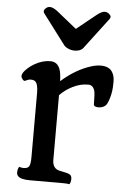

<svg xmlns="http://www.w3.org/2000/svg" viewBox="-58 -904 631 949"><g transform="rotate(5 257.0 -430.0)"><path d="M40.5 0ZM322.8 2.4Q312.5 0 291.5 0H126Q79.1 0 65.9 -16.6Q60.5 -22.9 60.5 -31.2Q60.5 -51.8 68.4 -61.5Q80.1 -57.6 90.1 -57.6Q100.1 -57.6 106.9 -60.3Q113.8 -63 117.7 -69.3Q124.5 -81.1 124.5 -115.2V-434.6Q124.5 -480.5 107.4 -491.7Q100.6 -496.1 89.4 -496.1Q78.1 -496.1 71.5 -492.7Q64.9 -489.3 60.8 -487.8Q56.6 -486.3 53.7 -488Q50.8 -489.7 47.9 -493.2Q40.5 -502 40.5 -510Q40.5 -518.1 46.6 -527.6Q52.7 -537.1 66.4 -549.6Q80.1 -562 97.7 -572.3Q137.2 -595.2 176.8 -595.2Q221.7 -595.2 230 -536.6Q232.4 -519.5 232.9 -501Q304.2 -564 379.9 -587.4Q405.3 -595.2 426 -595.2Q446.8 -595.2 460.2 -589.4Q473.6 -583.5 481.4 -573.2Q496.1 -553.2 496.1 -522Q496.1 -490.7 493.2 -472.2Q490.2 -453.6 485.8 -439.5Q477.1 -410.6 469.2 -402.8Q455.6 -388.7 432.6 -388.7Q409.2 -388.7 409.2 -402.3Q409.2 -454.6 404.8 -469.2Q396.5 -496.1 373.5 -496.1Q350.6 -496.1 332 -491Q313.5 -485.8 295.9 -477.1Q260.3 -459.5 233.4 -431.6V-106.9Q234.9 -68.4 267.1 -60.1Q276.4 -57.6 288.1 -55.7Q299.8 -53.7 308.3 -51Q316.9 -48.3 321.8 -44.9Q330.1 -38.6 330.1 -24.4Q330.1 -6.8 322.8 2.4ZM125 -829.1Q122.1 -833 122.1 -839.1Q122.1 -845.2 130.6 -853.5Q139.2 -861.8 151.4 -861.8Q166.5 -861.8 189.9 -843.8L287.6 -765.1L385.3 -843.8Q408.7 -861.8 422.4 -861.8Q436 -861.8 444.8 -853.5Q453.6 -845.2 453.6 -840.8Q453.6 -832.5 450.2 -829.1L337.4 -680.2Q324.2 -657.7 289.6 -657.7Q274.9 -657.7 259.5 -664.3Q244.1 -670.9 237.3 -680.2Z"/></g></svg>

Font: Quando
Style: Regular
Weight: 400
Version: Version 1.002